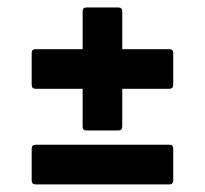

<svg xmlns="http://www.w3.org/2000/svg" viewBox="-20 -486 540 506"><path d="M302.2 -252V-152.3Q302.2 -142.1 291.5 -142.1H208Q197.8 -142.1 197.8 -152.3V-252H73.7Q63.5 -252 63.5 -262.7V-346.2Q63.5 -356.4 73.7 -356.4H197.8V-456.1Q197.8 -466.3 208 -466.3H291.5Q302.2 -466.3 302.2 -456.1V-356.4H426.3Q436.5 -356.4 436.5 -346.2V-262.7Q436.5 -252 426.3 -252ZM73.7 0Q63.5 0 63.5 -10.7V-94.2Q63.5 -104.5 73.7 -104.5H426.3Q436.5 -104.5 436.5 -94.2V-10.7Q436.5 0 426.3 0Z"/></svg>

Font: Fascinate
Style: Regular
Weight: 900
Designer: Astigmatic (AOETI)
Foundry: Astigmatic (AOETI)
Version: Version 1.000